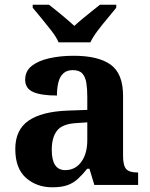

<svg xmlns="http://www.w3.org/2000/svg" viewBox="-20 -786 639 816"><path d="M202 10Q136 10 90.5 -30Q45 -70 45 -153Q45 -234 101 -273Q157 -312 269 -316L351 -319V-374Q351 -408 347 -433.5Q343 -459 330 -473.5Q317 -488 289 -488Q264 -488 249 -474Q234 -460 228 -435.5Q222 -411 222 -380Q155 -380 121 -395Q87 -410 87 -447Q87 -484 115 -506Q143 -528 190 -538.5Q237 -549 293 -549Q398 -549 450.5 -511Q503 -473 503 -379V-124Q503 -83 516 -68Q529 -53 563 -53H567V0H381L360 -69H351Q329 -42 309.5 -24.5Q290 -7 265 1.5Q240 10 202 10ZM257 -63Q300 -63 325.5 -98Q351 -133 351 -191V-266L306 -263Q246 -260 223 -231.5Q200 -203 200 -149Q200 -63 257 -63ZM229 -606Q219 -629 198.5 -655.5Q178 -682 156.5 -708Q135 -734 119 -753V-766H188Q209 -750 241.5 -723Q274 -696 296 -676Q311 -690 331 -706.5Q351 -723 371 -739Q391 -755 405 -766H474V-753Q459 -734 437 -708Q415 -682 395 -655.5Q375 -629 364 -606Z"/></svg>

Font: Noto Naskh Arabic
Style: Bold
Weight: 700
Designer: Monotype Design Team, David Williams, Mohamad Dakak and Nizar Qandah
Foundry: Monotype Imaging Inc.
Version: Version 2.016